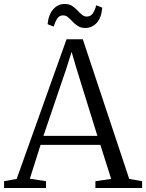

<svg xmlns="http://www.w3.org/2000/svg" viewBox="-26 -948 736 968"><path d="M58 -46 309.5 -750H391.5L625.5 -46L690.5 -34.5V0H455V-34.5L534.5 -46L480 -217.5H178.5L124.5 -47L206 -34.5V0H-5.5V-34.5ZM465 -263 358.5 -606 335 -686.5 309 -604 193 -263ZM403.5 -807Q382 -807 366.8 -816.8Q351.5 -826.5 340 -839Q328.5 -851.5 317.2 -861Q306 -870.5 292 -870.5Q273 -870.5 262.2 -853.8Q251.5 -837 244.5 -814L214 -826Q218.5 -874 242.2 -901Q266 -928 300 -928Q322.5 -928 337.2 -918.5Q352 -909 363.8 -896.2Q375.5 -883.5 386.8 -874Q398 -864.5 412 -864.5Q430.5 -864.5 441.5 -880.2Q452.5 -896 459.5 -921.5L489.5 -909.5Q485.5 -858.5 461.8 -832.8Q438 -807 403.5 -807Z"/></svg>

Font: Merriweather 60pt Light
Style: Regular
Weight: 300
Version: Version 2.100